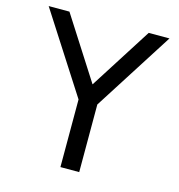

<svg xmlns="http://www.w3.org/2000/svg" viewBox="-110 -841 873 938"><g transform="rotate(15 326.5 -372.5)"><path d="M527 -745H632L375 -342V0H280V-342L21 -745H126L327 -431Z"/></g></svg>

Font: Plus Jakarta Display
Style: Regular
Weight: 400
Designer: Gumpita Rahayu
Foundry: Tokotype Studio
Version: Version 1.000;hotconv 1.0.109;makeotfexe 2.5.65596